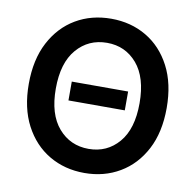

<svg xmlns="http://www.w3.org/2000/svg" viewBox="-82 -821 933 916"><g transform="rotate(10 384.5 -363.5)"><path d="M384.8 9.8Q289.1 9.8 213.6 -34.7Q138.2 -79.1 94.2 -162.6Q50.3 -246.1 50.3 -363.3Q50.3 -481 94.2 -564.7Q138.2 -648.4 213.6 -692.9Q289.1 -737.3 384.8 -737.3Q480 -737.3 555.4 -692.9Q630.9 -648.4 674.6 -564.7Q718.3 -481 718.3 -363.3Q718.3 -245.6 674.6 -162.4Q630.9 -79.1 555.4 -34.7Q480 9.8 384.8 9.8ZM384.8 -106.9Q473.6 -106.9 530.3 -172.9Q586.9 -238.8 586.9 -363.3Q586.9 -488.3 530.3 -554.4Q473.6 -620.6 384.8 -620.6Q295.4 -620.6 238.3 -554.4Q181.2 -488.3 181.2 -363.3Q181.2 -239.3 238.3 -173.1Q295.4 -106.9 384.8 -106.9ZM523.4 -409.2V-317.9H250.5V-409.2Z"/></g></svg>

Font: Inter-SemiBold
Style: Regular
Weight: 600
Designer: Rasmus Andersson
Foundry: rsms
Version: Version 4.000;git-a52131595